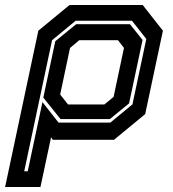

<svg xmlns="http://www.w3.org/2000/svg" viewBox="-78 -560 692 769"><path d="M-57.5 189 75.5 -437 200.5 -540H493.5L574.5 -437L503.5 -103L378.5 0H133.5L126.5 -10L84 189ZM19 126H33L92 -151L156.5 -69H364L452.5 -142L508 -404L450.5 -477H225L130.5 -399ZM194.5 -141.5H340L377 -172L418.5 -368L394.5 -399H239.5L202.5 -368L163 -181.5ZM164.5 -83 95.5 -169 143.5 -395 227 -463H442.5L493 -400L439 -146L362 -83Z"/></svg>

Font: Tourney Thin
Style: Italic
Weight: 100
Italic angle: -12°
Designer: Tyler Finck
Foundry: Etcetera Type Co
Version: Version 1.015